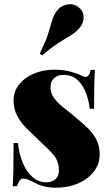

<svg xmlns="http://www.w3.org/2000/svg" viewBox="-20 -856 512 890"><path d="M231 -533Q275 -533 308.5 -523.5Q342 -514 357 -506Q392 -485 400 -532H420Q418 -503 417 -461.5Q416 -420 416 -352H396Q392 -389 378.5 -425Q365 -461 339.5 -485Q314 -509 273 -509Q248 -509 231 -494Q214 -479 214 -453Q214 -423 232 -399.5Q250 -376 278 -354.5Q306 -333 334 -309Q365 -284 389 -260Q413 -236 427.5 -207.5Q442 -179 442 -140Q442 -95 414.5 -60Q387 -25 341.5 -5.5Q296 14 240 14Q205 14 179 6.5Q153 -1 137 -11Q121 -19 109.5 -23.5Q98 -28 87 -28Q77 -28 70 -17.5Q63 -7 59 7H39Q41 -25 42 -71Q43 -117 43 -193H63Q69 -140 86.5 -99Q104 -58 131.5 -34.5Q159 -11 195 -11Q211 -11 224 -17Q237 -23 245 -35Q253 -47 253 -66Q253 -110 226.5 -140Q200 -170 160 -206Q130 -234 103.5 -260.5Q77 -287 60 -318.5Q43 -350 43 -389Q43 -434 69.5 -466Q96 -498 139 -515.5Q182 -533 231 -533ZM347 -820Q367 -804 367.5 -777Q368 -750 351 -729Q335 -709 311.5 -694.5Q288 -680 255 -659.5Q222 -639 175 -599L164 -608Q193 -665 204 -702.5Q215 -740 223 -766Q231 -792 249 -812Q265 -831 294.5 -835.5Q324 -840 347 -820Z"/></svg>

Font: Playfair Display Black
Style: Regular
Weight: 900
Designer: Claus Eggers Sørensen
Foundry: Claus Eggers Sørensen
Version: Version 1.203